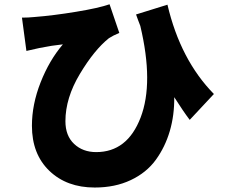

<svg xmlns="http://www.w3.org/2000/svg" viewBox="-20 -798 1040 884"><path d="M964.8 -365.2 853.5 -246.1Q825.2 -283.2 782.2 -350.6Q783.2 -267.6 761.7 -194.3Q740.2 -121.1 697.3 -62Q654.3 -2.9 582 31.2Q509.8 65.4 416 65.4Q287.1 65.4 207 -11.7Q127 -88.9 127 -218.8Q127 -317.4 167 -418.9Q207 -520.5 269.5 -593.8Q220.7 -588.9 162.1 -577.1Q147.5 -574.2 101.6 -563.5L81.1 -716.8Q111.3 -716.8 138.7 -719.7Q226.6 -726.6 330.1 -743.7Q433.6 -760.7 484.4 -778.3L529.3 -646.5Q501 -634.8 481.4 -622.1Q414.1 -568.4 347.7 -457.5Q281.2 -346.7 281.2 -240.2Q281.2 -172.9 321.3 -135.3Q361.3 -97.7 422.9 -97.7Q566.4 -97.7 627.4 -256.8Q688.5 -416 626 -678.7Q622.1 -687.5 615.7 -705.6Q609.4 -723.6 606.4 -731.4L751 -776.4Q810.5 -522.5 964.8 -365.2Z"/></svg>

Font: Gen Shin Gothic Heavy
Style: Bold
Weight: 900
Designer: [Source Han Sans]
Ryoko NISHIZUKA  (kana & ideographs); Paul D. Hunt (Latin, Greek & Cyrillic); Wenlong ZHANG  (bopomofo
Version: Version 1.002.20150607